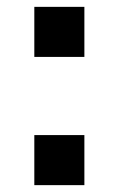

<svg xmlns="http://www.w3.org/2000/svg" viewBox="-20 -540 346 560"><path d="M80.1 -146H226.1V0H80.1ZM80.1 -520H226.1V-374H80.1Z"/></svg>

Font: Aldrich
Style: Regular
Weight: 400
Designer: Matthew Desmond
Foundry: Matthew Desmond
Version: Version 1.002 2011